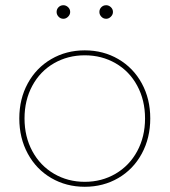

<svg xmlns="http://www.w3.org/2000/svg" viewBox="-20 -713 650 736"><path d="M305 3Q234 3 176.5 -30.5Q119 -64 86.5 -124Q54 -184 54 -259Q54 -334 86.5 -393.5Q119 -453 176.5 -486.5Q234 -520 305 -520Q376 -520 433.5 -486.5Q491 -453 523.5 -393.5Q556 -334 556 -259Q556 -184 523.5 -124Q491 -64 433.5 -30.5Q376 3 305 3ZM305 -16Q370 -16 423 -47Q476 -78 506 -133.5Q536 -189 536 -259Q536 -329 506 -384.5Q476 -440 423 -470.5Q370 -501 305 -501Q240 -501 187 -470.5Q134 -440 104 -384.5Q74 -329 74 -259Q74 -189 104 -133.5Q134 -78 187 -47Q240 -16 305 -16ZM387 -641Q376 -641 368.5 -649Q361 -657 361 -667Q361 -678 368.5 -685.5Q376 -693 387 -693Q397 -693 405 -685.5Q413 -678 413 -667Q413 -657 405 -649Q397 -641 387 -641ZM223 -641Q212 -641 204.5 -649Q197 -657 197 -667Q197 -678 204.5 -685.5Q212 -693 223 -693Q233 -693 241 -685.5Q249 -678 249 -667Q249 -657 241 -649Q233 -641 223 -641Z"/></svg>

Font: Montserrat
Style: Regular
Weight: 400
Designer: Julieta Ulanovsky
Foundry: Julieta Ulanovsky
Version: Version 8.000